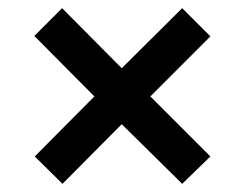

<svg xmlns="http://www.w3.org/2000/svg" viewBox="-20 -482 600 470"><path d="M65 -99 211 -246 64 -394 132 -462 278 -315 426 -462 495 -393 348 -246 495 -99 426 -32 278 -178 133 -32Z"/></svg>

Font: Hanken Grotesk SemiBold
Style: Regular
Weight: 600
Designer: Alfredo Marco Pradil
Foundry: Hanken Design Co.
Version: Version 3.014